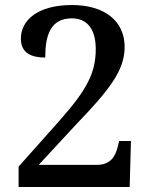

<svg xmlns="http://www.w3.org/2000/svg" viewBox="-20 -744 599 764"><path d="M54 0H496L501 -183H454L449 -162C439 -121 420 -88 365 -88H134L284 -250C415 -386 476 -464 476 -557C476 -659 398 -724 266 -724C132 -724 63 -665 63 -590C63 -533 105 -515 160 -515C160 -604 181 -671 266 -671C329 -671 361 -625 361 -549C361 -454 326 -387 216 -263L54 -81Z"/></svg>

Font: Noto Serif Medium
Style: Regular
Weight: 500
Designer: Monotype Design Team
Foundry: Monotype Imaging Inc.
Version: Version 2.013